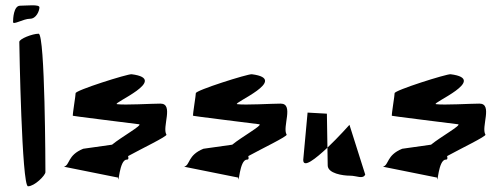

<svg xmlns="http://www.w3.org/2000/svg" viewBox="-20 -722 1835 706"><path d="M28 -641C28 -629 66 -653 90 -653C114 -653 125 -683 125 -695C125 -707 78 -701 54 -701C30 -701 28 -653 28 -641ZM51 -568C51 -556 60 -37 83 -37C107 -37 147 -77 147 -89C147 -101 146 -598 122 -598C99 -598 51 -579 51 -568Z M215 -109 414 -69C416 -35 418 -135 446 -135C453 -135 453 -140 451 -148C498 -174 596 -221 592 -227C575 -254 620 -341 570 -341C537 -341 440 -335 410 -339C390 -342 606 -431 464 -449C451 -451 254 -389 258 -379C259 -376 246 -299 248 -297C220 -298 489 -266 492 -265C503 -261 426 -218 392 -190L286 -175C227 -151 238 -115 215 -109Z M657 -109 856 -69C858 -35 860 -135 888 -135C895 -135 895 -140 893 -148C940 -174 1038 -221 1034 -227C1017 -254 1062 -341 1012 -341C979 -341 882 -335 852 -339C832 -342 1048 -431 906 -449C893 -451 696 -389 700 -379C701 -376 688 -299 690 -297C662 -298 931 -266 934 -265C945 -261 868 -218 834 -190L728 -175C669 -151 680 -115 657 -109Z M1095 -134C1095 -102 1140 -138 1184 -179L1182 -304L1111 -308ZM1184 -179 1185 -114C1185 -84 1241 -76 1267 -76C1292 -76 1314 -62 1323 -80L1265 -263C1265 -263 1225 -218 1184 -179Z M1388 -109 1587 -69C1589 -35 1591 -135 1619 -135C1626 -135 1626 -140 1624 -148C1671 -174 1769 -221 1765 -227C1748 -254 1793 -341 1743 -341C1710 -341 1613 -335 1583 -339C1563 -342 1779 -431 1637 -449C1624 -451 1427 -389 1431 -379C1432 -376 1419 -299 1421 -297C1393 -298 1662 -266 1665 -265C1676 -261 1599 -218 1565 -190L1459 -175C1400 -151 1411 -115 1388 -109Z"/></svg>

Font: Corrode
Style: Regular
Weight: 400
Designer: Mew Too
Version: Version 0.532